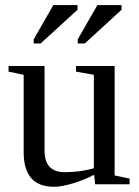

<svg xmlns="http://www.w3.org/2000/svg" viewBox="-20 -715 540 745"><path d="M152.8 -130.9Q152.8 -46.9 231 -46.9Q291.5 -46.9 344.2 -62V-424.8L274.9 -437V-459H424.8V-34.2L482.9 -22V0H349.1L345.2 -37.1Q310.5 -18.1 265.1 -4.2Q219.7 9.8 189 9.8Q71.8 9.8 71.8 -125V-424.8L13.2 -437V-459H152.8ZM110.8 -546.4V-562.5L187 -695.3H280.8V-677.2L137.7 -546.4ZM281.7 -546.4V-562.5L357.9 -695.3H451.7V-677.2L309.1 -546.4Z"/></svg>

Font: Times New Roman
Style: Regular
Weight: 400
Designer: Steve Matteson
Foundry: Ascender Corporation
Version: Version 2.00.3